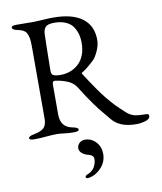

<svg xmlns="http://www.w3.org/2000/svg" viewBox="-99 -736 920 1090"><g transform="rotate(-10 361.5 -191.0)"><path d="M344 145Q325 141 309.5 128.5Q294 116 294 100Q294 82 306.5 69.5Q319 57 340 57Q376 57 402 85Q428 113 428 154Q428 199 397.5 232.5Q367 266 327 274Q316 276 310.5 272.5Q305 269 308 262.5Q311 256 321 253Q348 243 361 220.5Q374 198 374 174Q374 152 344 145ZM215 -366Q214 -343 225 -336.5Q236 -330 263 -329Q328 -328 372 -368Q417 -411 417 -489Q417 -514 411.5 -535.5Q406 -557 392.5 -579Q379 -601 351 -614Q323 -627 283 -627Q245 -627 232.5 -613Q220 -599 219 -573Q217 -525 215 -366ZM642 21Q548 21 504 -33Q499 -39 477 -65.5Q455 -92 447.5 -101.5Q440 -111 422.5 -135Q405 -159 388.5 -184Q372 -209 352 -241Q337 -266 309 -280Q273 -297 230 -302Q222 -303 218.5 -297.5Q215 -292 215 -282V-110Q215 -36 282 -24Q315 -18 315 -6Q315 5 286 5Q257 5 231 1.5Q205 -2 188 -2Q163 -2 124 1.5Q85 5 58 5Q29 5 29 -6Q29 -18 62 -24Q101 -31 118 -47.5Q135 -64 135 -100V-522Q135 -570 122.5 -593Q110 -616 74 -622Q41 -628 41 -642Q41 -653 70 -653Q99 -653 124 -652.5Q149 -652 168 -652Q184 -652 218 -654.5Q252 -657 283 -657Q392 -657 449.5 -614Q507 -571 507 -489Q507 -459 492 -426Q477 -393 463 -379Q415 -334 390 -321Q385 -319 390 -312Q393 -307 407.5 -285Q422 -263 426 -257Q430 -251 443 -232Q456 -213 461 -206Q466 -199 478.5 -182Q491 -165 498.5 -156.5Q506 -148 518.5 -133Q531 -118 541.5 -107.5Q552 -97 565.5 -84Q579 -71 593 -58Q618 -36 642 -30.5Q666 -25 708 -25Q723 -25 723 -14Q723 5 696.5 13Q670 21 642 21Z"/></g></svg>

Font: EB Garamond
Style: SC
Weight: 400
Version: Version 000.010